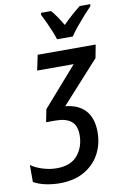

<svg xmlns="http://www.w3.org/2000/svg" viewBox="-117 -998 689 1066"><g transform="rotate(-10 227.5 -465.0)"><path d="M132 10Q93 10 54 2Q15 -6 -15 -23V-119Q13 -99 52 -87Q91 -75 129 -75Q209 -75 247.5 -121.5Q286 -168 286 -235Q286 -289 256 -313Q226 -337 169 -337H115L129 -408L322 -628H116L134 -714H461L447 -640L235 -406Q309 -399 348 -355.5Q387 -312 387 -234Q387 -165 356.5 -109.5Q326 -54 269 -22Q212 10 132 10ZM255 -780Q249 -800 237.5 -828Q226 -856 213.5 -883Q201 -910 191 -929L193 -940H249Q262 -926 278 -903Q294 -880 311 -851Q338 -878 363.5 -900.5Q389 -923 411 -940H470L469 -929Q453 -913 428 -885Q403 -857 379.5 -828.5Q356 -800 344 -780Z"/></g></svg>

Font: Noto Sans Condensed Medium
Style: Italic
Weight: 500
Width: 3
Italic angle: -12°
Designer: Monotype Design Team
Foundry: Monotype Imaging Inc.
Version: Version 2.013; ttfautohint (v1.8.4.7-5d5b)